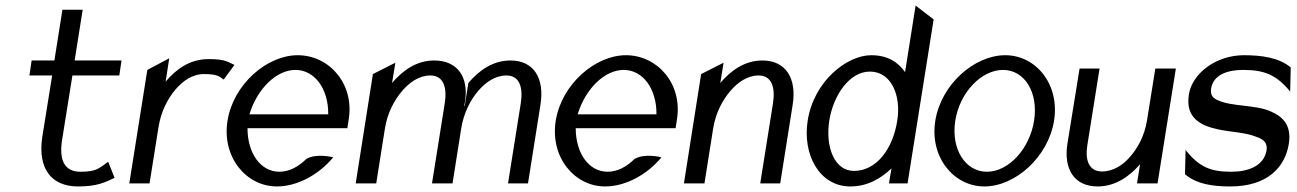

<svg xmlns="http://www.w3.org/2000/svg" viewBox="-20 -661 4674 692"><path d="M86 -389H168L132 -165C116 -52 166 11 261 11C329 11 357 -3 393 -20L370 -78C337 -55 329 -42 270 -42C212 -42 192 -84 204 -158L241 -389H410L418 -443H249L278 -626H205L176 -443H94Z M446 0H519L551 -201C560 -260 585 -306 613 -339C638 -368 672 -394 715 -394C760 -394 770 -387 786 -374L825 -427C799 -439 790 -448 732 -448C662 -448 614 -410 577 -367L590 -451L511 -409Z M800 -226C779 -95 867 11 978 11C1051 11 1129 -31 1181 -94C1181 -94 1121 -110 1084 -88C1054 -59 1022 -42 987 -42C919 -42 872 -109 872 -199H1232L1237 -232C1257 -360 1166 -462 1053 -462C942 -462 821 -357 800 -226ZM879 -249C907 -341 976 -409 1045 -409C1114 -409 1164 -341 1163 -249Z M1262 0H1336L1367 -196C1376 -255 1402 -301 1430 -334C1455 -363 1490 -389 1531 -389C1578 -389 1592 -347 1583 -289L1537 0H1609H1611L1642 -196C1651 -255 1676 -301 1704 -334C1729 -363 1764 -389 1805 -389C1852 -389 1866 -347 1857 -289L1811 0H1883L1928 -284C1943 -379 1904 -443 1820 -443C1754 -443 1705 -405 1668 -362L1655 -280L1653 -279L1656 -295C1670 -383 1629 -443 1545 -443C1479 -443 1430 -405 1393 -362L1405 -435L1324 -394Z M1983 -226C1962 -95 2050 11 2161 11C2234 11 2312 -31 2364 -94C2364 -94 2304 -110 2267 -88C2237 -59 2205 -42 2170 -42C2102 -42 2055 -109 2055 -199H2415L2420 -232C2440 -360 2349 -462 2236 -462C2125 -462 2004 -357 1983 -226ZM2062 -249C2090 -341 2159 -409 2228 -409C2297 -409 2347 -341 2346 -249Z M2445 0H2519L2550 -196C2559 -255 2585 -301 2613 -334C2638 -363 2673 -389 2714 -389C2761 -389 2775 -347 2766 -289L2720 0H2792L2837 -284C2852 -379 2812 -443 2728 -443C2662 -443 2613 -405 2576 -362L2588 -435L2507 -394Z M2891 -226C2872 -107 2931 11 3045 11C3108 11 3156 -19 3193 -54L3184 0H3251L3345 -591L3280 -641L3242 -401C3218 -435 3182 -462 3120 -462C3032 -462 2913 -368 2891 -226ZM2969 -227C2983 -315 3040 -403 3115 -403C3194 -403 3228 -315 3214 -227C3198 -123 3138 -45 3058 -45C2987 -45 2954 -132 2969 -227Z M3351 -226C3330 -95 3417 11 3528 11C3639 11 3758 -95 3779 -226C3800 -357 3714 -462 3603 -462C3492 -462 3372 -357 3351 -226ZM3423 -226C3439 -328 3517 -409 3595 -409C3673 -409 3723 -328 3707 -226C3691 -124 3615 -42 3537 -42C3459 -42 3407 -124 3423 -226Z M3827 -142C3813 -51 3852 11 3936 11C4002 11 4052 -27 4089 -69L4078 0H4152L4218 -414H4144L4114 -227C4105 -171 4080 -126 4052 -95C4028 -67 3993 -43 3952 -43C3905 -43 3890 -83 3899 -138L3943 -414H3871Z M4265 -321C4251 -235 4309 -208 4369 -195C4413 -185 4472 -184 4510 -167C4531 -160 4549 -148 4545 -120C4536 -63 4479 -42 4418 -42C4342 -42 4303 -59 4253 -120L4251 -33C4293 3 4352 11 4414 11C4551 11 4612 -61 4625 -142C4636 -209 4604 -240 4561 -259C4507 -284 4422 -276 4371 -299C4354 -306 4341 -316 4345 -342C4353 -392 4405 -409 4460 -409C4536 -409 4580 -392 4630 -331L4632 -418C4589 -454 4525 -462 4463 -462C4362 -462 4277 -396 4265 -321Z"/></svg>

Font: Charger Sport
Style: DfNrwObl
Weight: 400
Designer: Jasper
Foundry: Cannot Into Space Fonts
Version: Version 1.1